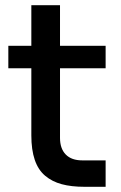

<svg xmlns="http://www.w3.org/2000/svg" viewBox="-20 -716 469 742"><path d="M388.2 5.9H307.1Q255.4 5.9 218.3 -4.2Q181.2 -14.2 154.3 -36.9Q127.4 -59.6 114.3 -98.4Q101.1 -137.2 101.1 -192.9V-452.1H12.2V-539.1H101.1V-695.8H211.9V-539.1H388.2V-452.1H211.9V-183.1Q211.9 -141.6 234.1 -118.9Q256.3 -96.2 297.9 -96.2H388.2Z"/></svg>

Font: Sora Medium
Style: Regular
Weight: 500
Designer: Jonathan Barnbrook, Julián Moncada
Foundry: Barnbrook Fonts
Version: Version 2.000